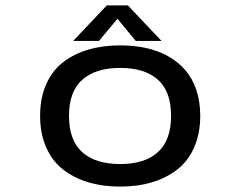

<svg xmlns="http://www.w3.org/2000/svg" viewBox="-20 -680 890 711"><path d="M578 -528.5H482.5L415 -610.5L346.5 -528.5H251L375.5 -660H453.5ZM128.5 -251Q128.5 -317 150.8 -367.5Q173 -418 213.2 -449.2Q253.5 -480.5 307 -496.2Q360.5 -512 425 -512Q476.5 -512 521 -502.2Q565.5 -492.5 602.5 -471.8Q639.5 -451 666 -420.5Q692.5 -390 707 -347Q721.5 -304 721.5 -251Q721.5 -185.5 699.2 -134.8Q677 -84 636.8 -52.5Q596.5 -21 543 -5Q489.5 11 425 11Q360.5 11 307 -5Q253.5 -21 213.2 -52.5Q173 -84 150.8 -134.8Q128.5 -185.5 128.5 -251ZM235.5 -251Q235.5 -160.5 284.5 -116.5Q333.5 -72.5 425 -72.5Q516.5 -72.5 565 -116.8Q613.5 -161 613.5 -251Q613.5 -341 564.8 -384.8Q516 -428.5 425 -428.5Q334 -428.5 284.8 -384.8Q235.5 -341 235.5 -251Z"/></svg>

Font: League Mono Wide
Style: Regular
Weight: 400
Width: 8
Designer: Tyler Finck
Foundry: The League of Moveable Type / Tyler Finck
Version: Version 2.210